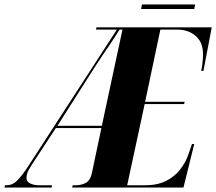

<svg xmlns="http://www.w3.org/2000/svg" viewBox="-77 -836 964 856"><path d="M-57 0 -55 -10H-48Q-22 -10 -2 -29.5Q18 -49 43 -86L444 -704H351L353 -714H867L830 -520H820Q822 -527 825 -549Q828 -571 828 -595Q828 -634 811 -658Q794 -682 768.5 -693Q743 -704 717 -704H638L570 -382H746L744 -372H568L490 -10H569Q625 -10 663.5 -29.5Q702 -49 726 -80Q750 -111 762 -145L779 -194H789L741 0H245L247 -10H260Q286 -10 306 -21Q326 -32 333 -66L375 -265H172L65 -102Q49 -77 45 -65.5Q41 -54 41 -42Q41 -27 57 -18.5Q73 -10 99 -10H155L153 0ZM179 -275H377L469 -704H456Q429 -661 411.5 -635.5Q394 -610 379.5 -588.5Q365 -567 345 -536ZM552 -796 556 -816H793L789 -796Z"/></svg>

Font: Noto Serif Display ExtraCondensed Black
Style: Italic
Weight: 900
Width: 2
Italic angle: -12°
Designer: Monotype Design Team
Foundry: Monotype Imaging Inc.
Version: Version 2.009